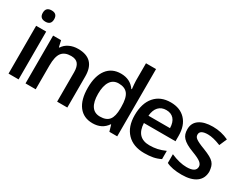

<svg xmlns="http://www.w3.org/2000/svg" viewBox="-55 -891 1642 1273"><g transform="rotate(30 766.0 -255.0)"><path d="M107 -1H30V-367H107ZM25 -464Q25 -507 69 -507Q112 -507 112 -464Q112 -421 69 -421Q25 -421 25 -464Z M480 -1H402V-226Q402 -268 385.5 -289Q369 -310 332 -310Q283 -310 260.5 -281Q238 -252 238 -183V-1H160V-367H221L232 -319H236Q252 -345 282 -359.5Q312 -374 349 -374Q480 -374 480 -239Z M676 6Q607 6 569.5 -43Q532 -92 532 -183Q532 -274 570 -324Q608 -374 677 -374Q748 -374 786 -320H790Q788 -340 786.5 -356Q785 -372 785 -383V-516H862V-1H802L788 -49H785Q748 6 676 6ZM697 -57Q745 -57 766.5 -84Q788 -111 788 -172V-183Q788 -252 766 -281Q744 -310 696 -310Q654 -310 632.5 -276.5Q611 -243 611 -182Q611 -121 632.5 -89Q654 -57 697 -57Z M1072 6Q987 6 939.5 -43.5Q892 -93 892 -181Q892 -272 936 -323Q980 -374 1058 -374Q1130 -374 1171.5 -330Q1213 -286 1213 -208V-166H971Q976 -56 1076 -56Q1108 -56 1135.5 -62Q1163 -68 1195 -82V-19Q1167 -5 1138 0.5Q1109 6 1072 6ZM1058 -315Q1021 -315 999 -291.5Q977 -268 973 -223H1138Q1137 -268 1116 -291.5Q1095 -315 1058 -315Z M1508 -105Q1508 -51 1469 -22.5Q1430 6 1358 6Q1284 6 1241 -16V-83Q1308 -54 1361 -54Q1432 -54 1432 -97Q1432 -115 1414 -129.5Q1396 -144 1348 -162Q1316 -174 1295.5 -186Q1275 -198 1263 -211Q1251 -224 1246 -239.5Q1241 -255 1241 -275Q1241 -323 1278 -348.5Q1315 -374 1381 -374Q1445 -374 1502 -347L1477 -289Q1418 -313 1378 -313Q1317 -313 1317 -278Q1317 -269 1320.5 -262Q1324 -255 1333 -248.5Q1342 -242 1358.5 -234Q1375 -226 1402 -216Q1435 -203 1455 -192Q1475 -181 1486 -168.5Q1497 -156 1501.5 -141Q1506 -126 1508 -105Z"/></g></svg>

Font: Shorif Bongobondhu UNICODE
Style: Bold
Weight: 700
Designer: Shorif Uddin Shishir, Shorif art & Design, e-mail : shorifart@gmail.com, facebook : Shorif2001
Foundry: Lipighor Font Foundry
Version: Designed By Shorif Uddin Shishir | Build By Niladri